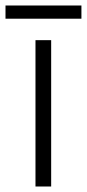

<svg xmlns="http://www.w3.org/2000/svg" viewBox="-41 -678 316 698"><path d="M145 0H88V-532H145ZM255 -658V-610H-21V-658Z"/></svg>

Font: Noto Sans Gurmukhi UI Light
Style: Regular
Weight: 300
Designer: Jelle Bosma - Monotype Design Team
Foundry: Monotype Imaging Inc.
Version: Version 2.004; ttfautohint (v1.8.4.7-5d5b)